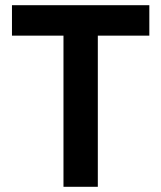

<svg xmlns="http://www.w3.org/2000/svg" viewBox="-20 -718 620 738"><path d="M554 -581V-698H26V-581H224V0H356V-581Z"/></svg>

Font: IBM Plex Thai Looped SemiBold
Style: Regular
Weight: 600
Designer: Mike Abbink, Paul van der Laan, Pieter van Rosmalen, Ben Mitchell, Mark Frömberg
Foundry: Bold Monday
Version: Version 1.0